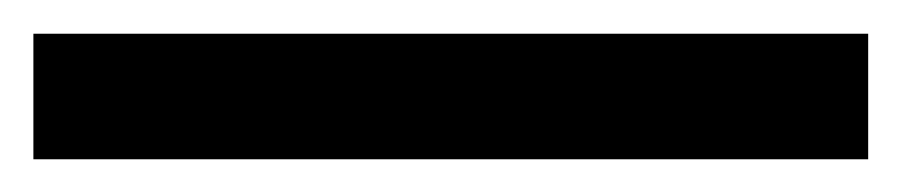

<svg xmlns="http://www.w3.org/2000/svg" viewBox="-20 54 540 115"><path d="M500 149.4H0V74.2H500Z"/></svg>

Font: FreeUniversal
Style: Bold
Weight: 700
Version: Version 1.001 March 22, 2017